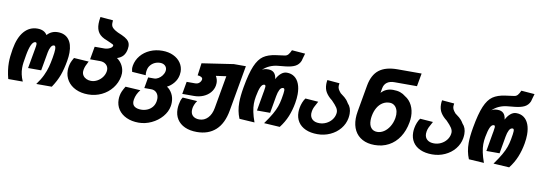

<svg xmlns="http://www.w3.org/2000/svg" viewBox="-70 -1278 5540 1978"><g transform="rotate(10 2700.0 -289.5)"><path d="M2 -163.5Q2 -224.5 16.5 -307.5Q38 -431 94 -495Q150 -559 233 -559Q304.5 -559 334.5 -509.5Q378.5 -559 446 -559Q519.5 -559 559.5 -510.2Q599.5 -461.5 599.5 -371.5Q599.5 -332.5 591 -284Q576 -197 552 -131Q528 -65 481 5H318.5Q358 -48 381.8 -98.2Q405.5 -148.5 417 -192Q428.5 -235.5 438 -290Q448.5 -350 448.5 -378.5Q448.5 -417.5 431 -417.5Q411.5 -417.5 398 -393.8Q384.5 -370 378.5 -336.5L344 -142H207L243.5 -347.5Q250 -382 250 -395.5Q250 -417.5 236.5 -417.5Q212.5 -417.5 194.2 -379Q176 -340.5 163.5 -269Q154.5 -217.5 150.5 -189.5Q146.5 -161.5 146.5 -133Q146.5 -99.5 153.8 -66Q161 -32.5 177.5 5H25.5Q2 -85.5 2 -163.5Z M613.5 -190Q613.5 -209.5 617.5 -232.5Q621.5 -254 628.2 -273Q635 -292 655 -326L810 -316Q794 -287 785.2 -265.5Q776.5 -244 773 -223Q771.5 -214 771.5 -205.5Q771.5 -180.5 784.8 -162Q798 -143.5 820 -133.8Q842 -124 867 -124Q901.5 -124 932.5 -141Q963.5 -158 984.5 -186.2Q1005.5 -214.5 1011 -247Q1012.5 -255.5 1012.5 -263.5Q1012.5 -298.5 987.8 -320Q963 -341.5 924.5 -341.5H820.5L844.5 -477H945Q974 -477 1000.5 -489.5Q1027 -502 1030.5 -521Q1031.5 -528 1024 -533Q1016.5 -538 996 -546.5Q969 -557.5 957.5 -563.5Q895.5 -586 869.2 -623Q843 -660 843 -717Q843 -748 850 -789L983 -778L982.5 -766Q981.5 -753 981.5 -747.5Q981.5 -730 987 -717.2Q992.5 -704.5 1008.5 -691.2Q1024.5 -678 1056 -662.5Q1104 -643.5 1131.8 -627.2Q1159.5 -611 1173.5 -590.5Q1187.5 -570 1187.5 -540.5Q1187.5 -525 1185 -512.5Q1177 -467.5 1154 -441Q1131 -414.5 1091 -402.5Q1127.5 -377.5 1148.2 -338.8Q1169 -300 1169 -255.5Q1169 -239.5 1166 -223Q1153.5 -154 1110.2 -98.8Q1067 -43.5 1002 -12.5Q937 18.5 862 18.5Q788.5 18.5 732.2 -8Q676 -34.5 644.8 -82Q613.5 -129.5 613.5 -190Z M1182 15.5Q1182 -5.5 1185.5 -25Q1190 -50 1198.8 -70.2Q1207.5 -90.5 1229 -127L1386 -117.5Q1346.5 -69.5 1337 -13Q1335 -3 1335 8Q1335 44.5 1360 61.2Q1385 78 1427.5 78Q1460.5 78 1491 65.5Q1521.5 53 1543 27.8Q1564.5 2.5 1571 -34Q1573.5 -49 1573.5 -59.5Q1573.5 -99 1551.5 -123Q1529.5 -147 1495 -147H1422L1442 -261.5H1505Q1526 -261.5 1548.2 -274.5Q1570.5 -287.5 1587 -309.5Q1603.5 -331.5 1608 -357Q1609 -365 1609 -369Q1609 -396 1589.8 -413.5Q1570.5 -431 1538 -431Q1508.5 -431 1482.2 -418.8Q1456 -406.5 1438 -384.2Q1420 -362 1415 -333.5Q1414 -330 1412.8 -320.2Q1411.5 -310.5 1411.5 -300Q1411.5 -288 1413.5 -279.5L1269.5 -289.5L1267.5 -299.5Q1265.5 -307.5 1264.2 -314.8Q1263 -322 1263 -329Q1263 -341.5 1265.5 -354Q1276 -413 1314.5 -459.5Q1353 -506 1412 -531.8Q1471 -557.5 1540 -557.5Q1604 -557.5 1654.5 -534Q1705 -510.5 1733.2 -469Q1761.5 -427.5 1761.5 -376Q1761.5 -360 1758.5 -343.5Q1750 -295.5 1719.2 -258Q1688.5 -220.5 1649.5 -201.5Q1683.5 -180 1705 -140Q1726.5 -100 1726.5 -50Q1726.5 -29.5 1723 -10Q1712.5 50 1668 101.8Q1623.5 153.5 1558.5 184Q1493.5 214.5 1424.5 214.5Q1352.5 214.5 1297.5 189.2Q1242.5 164 1212.2 118.8Q1182 73.5 1182 15.5Z M1796.5 7Q1796.5 -16.5 1801 -42Q1805 -64.5 1810.5 -82.5Q1816 -100.5 1828.5 -119L1981.5 -109Q1966 -87.5 1957.8 -66.5Q1949.5 -45.5 1947 -30.5Q1945 -19 1945 -7Q1945 31.5 1969.2 52.5Q1993.5 73.5 2035 73.5Q2087 73.5 2124 35Q2161 -3.5 2172.5 -70.5L2233 -413.5L2126 -398.5Q2146.5 -365 2146.5 -326.5Q2146.5 -315 2144 -300Q2136.5 -258 2108.2 -225.2Q2080 -192.5 2036 -174Q1992 -155.5 1939.5 -155.5H1817.5L1840.5 -285.5H1930Q1951.5 -285.5 1965.5 -295.2Q1979.5 -305 1986.2 -318Q1993 -331 1993 -340Q1993 -355 1975.8 -363Q1958.5 -371 1940.5 -371L1958 -500.5L2287.5 -550H2413.5L2329 -71Q2305 66.5 2229 135.8Q2153 205 2032 205Q1959.5 205 1906.5 181Q1853.5 157 1825 112.2Q1796.5 67.5 1796.5 7Z M2411 -171Q2411 -237 2428 -333.5Q2454 -481.5 2487.5 -560Q2521 -638.5 2569.5 -671.8Q2618 -705 2698 -716L2790.5 -728.5Q2811 -731.5 2824.8 -747.2Q2838.5 -763 2852.5 -794.5L2992 -783.5L2977.5 -733.5Q2971.5 -713 2969.5 -704Q2952.5 -663.5 2915.2 -644.5Q2878 -625.5 2814.5 -619L2734 -611Q2693.5 -607 2653.8 -589.8Q2614 -572.5 2581.5 -541.5Q2596.5 -551 2612 -554.5Q2627.5 -558 2647.5 -558Q2725 -558 2734 -471.5Q2753.5 -510.5 2781.5 -534.2Q2809.5 -558 2842 -558Q2888 -558 2921 -534.2Q2954 -510.5 2971.5 -465.5Q2989 -420.5 2989 -358Q2989 -315 2980 -264Q2966.5 -187.5 2939.5 -121.5Q2912.5 -55.5 2865.5 5L2700 -5Q2746.5 -69.5 2773.2 -116.2Q2800 -163 2813.2 -200.8Q2826.5 -238.5 2834.5 -282.5Q2840.5 -317 2843.5 -337Q2846.5 -357 2846.5 -370Q2846.5 -383 2843 -389.2Q2839.5 -395.5 2831.5 -395.5Q2809 -395.5 2795.2 -368.8Q2781.5 -342 2774.5 -301.5L2743 -120.5H2605L2638.5 -312.5Q2640.5 -324.5 2642 -330.5Q2648 -363.5 2648 -375Q2648 -385 2645 -390.2Q2642 -395.5 2635 -395.5Q2612 -395.5 2596.5 -361.5Q2581 -327.5 2569 -261Q2561.5 -220 2561.5 -184.5Q2561.5 -145.5 2570.8 -99.8Q2580 -54 2601.5 5L2442.5 -5Q2426.5 -44 2418.8 -84.2Q2411 -124.5 2411 -171Z M3029 -178.5Q3029 -201.5 3033.5 -226Q3038 -252.5 3049.2 -281.2Q3060.5 -310 3075.5 -329L3211 -319Q3187.5 -277.5 3177.8 -256.8Q3168 -236 3164 -213.5Q3161.5 -199.5 3161.5 -189Q3161.5 -149 3187.2 -126.2Q3213 -103.5 3259.5 -103.5Q3297.5 -103.5 3331.5 -120Q3365.5 -136.5 3388.2 -165Q3411 -193.5 3417 -229Q3418.5 -238 3418.5 -245.5Q3418.5 -269 3403.2 -293Q3388 -317 3348 -357.5Q3307 -388.5 3284 -425Q3261 -461.5 3261 -513Q3261 -531.5 3265 -555.5L3393.5 -544.5Q3390.5 -529 3390.5 -516.5Q3390.5 -498 3398 -482.8Q3405.5 -467.5 3424 -446Q3455.5 -422.5 3468 -412Q3480.5 -401.5 3491 -389.2Q3501.5 -377 3513.5 -356.5Q3551.5 -317.5 3551.5 -252Q3551.5 -232.5 3547.5 -207.5Q3536.5 -145 3495.5 -95Q3454.5 -45 3392.5 -16.8Q3330.5 11.5 3259.5 11.5Q3188 11.5 3136 -11.5Q3084 -34.5 3056.5 -77.5Q3029 -120.5 3029 -178.5Z M3621.5 -217Q3621.5 -250.5 3628.5 -291L3677.5 -570Q3698 -685 3766 -737.5Q3834 -790 3958.5 -790H4209.5L4185 -653.5H3950Q3901 -653.5 3871.8 -631.8Q3842.5 -610 3835.5 -569.5L3827 -520.5Q3874.5 -573.5 3950.5 -573.5Q3993.5 -573.5 4025 -562.8Q4056.5 -552 4082 -530.5Q4128.5 -503 4154.2 -451.5Q4180 -400 4180 -335Q4180 -306.5 4174.5 -274.5Q4158.5 -183.5 4115.2 -117.5Q4072 -51.5 4006.2 -16.2Q3940.5 19 3858.5 19Q3784 19 3730.8 -9.8Q3677.5 -38.5 3649.5 -91.5Q3621.5 -144.5 3621.5 -217ZM4023 -291.5Q4026 -310.5 4026 -327Q4026 -359.5 4015 -384.5Q4004 -409.5 3984.2 -423.2Q3964.5 -437 3938.5 -437Q3898.5 -437 3865.8 -416.8Q3833 -396.5 3810.8 -358.8Q3788.5 -321 3779.5 -269.5Q3775.5 -248 3775.5 -224.5Q3775.5 -174.5 3798.2 -146.5Q3821 -118.5 3862.5 -118.5Q3898.5 -118.5 3932 -140.2Q3965.5 -162 3989.8 -201.5Q4014 -241 4023 -291.5Z M4229 -178.5Q4229 -201.5 4233.5 -226Q4238 -252.5 4249.2 -281.2Q4260.5 -310 4275.5 -329L4411 -319Q4387.5 -277.5 4377.8 -256.8Q4368 -236 4364 -213.5Q4361.5 -199.5 4361.5 -189Q4361.5 -149 4387.2 -126.2Q4413 -103.5 4459.5 -103.5Q4497.5 -103.5 4531.5 -120Q4565.5 -136.5 4588.2 -165Q4611 -193.5 4617 -229Q4618.5 -238 4618.5 -245.5Q4618.5 -269 4603.2 -293Q4588 -317 4548 -357.5Q4507 -388.5 4484 -425Q4461 -461.5 4461 -513Q4461 -531.5 4465 -555.5L4593.5 -544.5Q4590.5 -529 4590.5 -516.5Q4590.5 -498 4598 -482.8Q4605.5 -467.5 4624 -446Q4655.5 -422.5 4668 -412Q4680.5 -401.5 4691 -389.2Q4701.5 -377 4713.5 -356.5Q4751.5 -317.5 4751.5 -252Q4751.5 -232.5 4747.5 -207.5Q4736.5 -145 4695.5 -95Q4654.5 -45 4592.5 -16.8Q4530.5 11.5 4459.5 11.5Q4388 11.5 4336 -11.5Q4284 -34.5 4256.5 -77.5Q4229 -120.5 4229 -178.5Z M4811 -171Q4811 -237 4828 -333.5Q4854 -481.5 4887.5 -560Q4921 -638.5 4969.5 -671.8Q5018 -705 5098 -716L5190.5 -728.5Q5211 -731.5 5224.8 -747.2Q5238.5 -763 5252.5 -794.5L5392 -783.5L5377.5 -733.5Q5371.5 -713 5369.5 -704Q5352.5 -663.5 5315.2 -644.5Q5278 -625.5 5214.5 -619L5134 -611Q5093.5 -607 5053.8 -589.8Q5014 -572.5 4981.5 -541.5Q4996.5 -551 5012 -554.5Q5027.5 -558 5047.5 -558Q5125 -558 5134 -471.5Q5153.5 -510.5 5181.5 -534.2Q5209.5 -558 5242 -558Q5288 -558 5321 -534.2Q5354 -510.5 5371.5 -465.5Q5389 -420.5 5389 -358Q5389 -315 5380 -264Q5366.5 -187.5 5339.5 -121.5Q5312.5 -55.5 5265.5 5L5100 -5Q5146.5 -69.5 5173.2 -116.2Q5200 -163 5213.2 -200.8Q5226.5 -238.5 5234.5 -282.5Q5240.5 -317 5243.5 -337Q5246.5 -357 5246.5 -370Q5246.5 -383 5243 -389.2Q5239.5 -395.5 5231.5 -395.5Q5209 -395.5 5195.2 -368.8Q5181.5 -342 5174.5 -301.5L5143 -120.5H5005L5038.5 -312.5Q5040.5 -324.5 5042 -330.5Q5048 -363.5 5048 -375Q5048 -385 5045 -390.2Q5042 -395.5 5035 -395.5Q5012 -395.5 4996.5 -361.5Q4981 -327.5 4969 -261Q4961.5 -220 4961.5 -184.5Q4961.5 -145.5 4970.8 -99.8Q4980 -54 5001.5 5L4842.5 -5Q4826.5 -44 4818.8 -84.2Q4811 -124.5 4811 -171Z"/></g></svg>

Font: JuliaMono Black
Style: Italic
Weight: 900
Italic angle: -9°
Monospace: yes
Designer: cormullion
Foundry: corm
Version: Version 0.057; ttfautohint (v1.8.4)